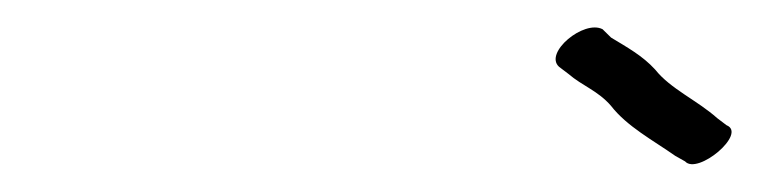

<svg xmlns="http://www.w3.org/2000/svg" viewBox="-20 -691 546 138"><path d="M502.2 -601 495.6 -606C481 -619 462 -627 450.9 -641C441.8 -651 430.7 -657 419.2 -664L413.1 -670C399.6 -677 370.8 -653 381.8 -643L388.4 -638C398.9 -629 409.5 -626 419.1 -615C430.7 -600 449.7 -590 465.3 -579L472.4 -575C481.4 -565 517.2 -595 502.2 -601Z"/></svg>

Font: MewTooHand
Style: UltimateCondIta
Weight: 400
Designer: Mew Too, Robert Jablonski
Version: Version 0.77